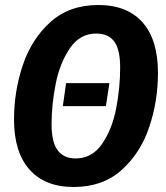

<svg xmlns="http://www.w3.org/2000/svg" viewBox="-20 -730 664 767"><path d="M611 -439Q611 -326 576 -222Q541 -118 465.5 -50.5Q390 17 274 17Q160 17 98 -52.5Q36 -122 36 -253Q36 -365 71 -469.5Q106 -574 181.5 -642Q257 -710 373 -710Q488 -710 549.5 -640.5Q611 -571 611 -439ZM186 -233Q186 -162 210.5 -129.5Q235 -97 282 -97Q348 -97 388 -155.5Q428 -214 444 -296.5Q460 -379 460 -460Q460 -532 436.5 -564Q413 -596 364 -596Q299 -596 259 -537Q219 -478 202.5 -395Q186 -312 186 -233ZM417 -398 403 -306H231L244 -398Z"/></svg>

Font: Fira Sans Condensed
Style: Bold Italic
Weight: 700
Width: 3
Italic angle: -8°
Designer: Carrois Corporate & Edenspiekermann AG
Foundry: Carrois Corporate GbR & Edenspiekermann AG
Version: Version 4.203